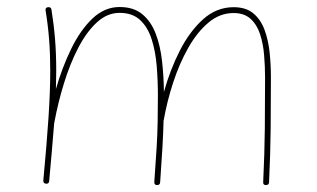

<svg xmlns="http://www.w3.org/2000/svg" viewBox="-20 -517 900 545"><path d="M103 -4.9Q112.8 -109.4 117.7 -183.8Q122.6 -258.3 122.6 -315.9Q122.6 -364.3 119.4 -405Q116.2 -445.8 109.4 -487.3Q107.9 -495.6 116.2 -496.6Q124.5 -497.6 126 -490.2Q132.8 -448.2 136.2 -406.5Q139.6 -364.7 139.6 -315.9Q139.6 -291.5 138.7 -264.2Q156.2 -325.2 182.1 -378.4Q208 -431.6 242.4 -464.4Q276.9 -497.1 319.3 -497.1Q359.4 -497.1 384 -476.6Q408.7 -456.1 421.9 -421.6Q435.1 -387.2 439.9 -344Q444.8 -300.8 445.3 -255.9Q462.4 -317.9 490.2 -372.8Q518.1 -427.7 556.4 -462.2Q594.7 -496.6 643.1 -496.6Q678.2 -496.6 699.2 -479Q720.2 -461.4 731 -432.1Q741.7 -402.8 745.4 -367.7Q749 -332.5 749 -297.4Q749 -223.1 748.3 -152.1Q747.6 -81.1 743.7 0.5Q743.2 8.3 734.9 8.3Q726.1 8.3 727.1 -0.5Q731 -82 731.7 -152.6Q732.4 -223.1 732.4 -297.4Q732.4 -328.1 729.7 -360.4Q727.1 -392.6 718.3 -419.7Q709.5 -446.8 691.4 -463.4Q673.3 -480 643.1 -480Q604 -480 571.8 -452.9Q539.6 -425.8 514.4 -381.3Q489.3 -336.9 471.7 -283.2Q454.1 -229.5 444.8 -176.3L444.3 -175.3Q443.4 -139.2 441.2 -100.3Q439 -61.5 434.6 0.5Q434.1 8.3 425.8 8.3Q417.5 8.3 418 -0.5Q422.4 -59.6 424.6 -98.1Q426.8 -136.7 427.5 -169.9Q428.2 -203.1 428.2 -245.6Q428.2 -288.1 424.8 -329.8Q421.4 -371.6 410.4 -405.8Q399.4 -439.9 377.7 -460.2Q356 -480.5 319.3 -480.5Q284.2 -480.5 254.6 -453.1Q225.1 -425.8 201.7 -380.4Q178.2 -335 161.4 -280Q144.5 -225.1 134.3 -169.4L133.8 -167.5Q130.9 -131.8 127.4 -91.1Q124 -50.3 119.6 -2.9Q118.7 5.4 110.4 4.4Q102.1 3.4 103 -4.9Z"/></svg>

Font: Mikhak-DS2-FD Thin
Style: Regular
Weight: 100
Designer: Amin Abedi
Version: Version 3.2